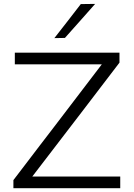

<svg xmlns="http://www.w3.org/2000/svg" viewBox="-20 -990 707 1010"><path d="M50.5 0V-42.5Q79.5 -80.5 115.8 -128Q152 -175.5 188.8 -223.8Q225.5 -272 256.5 -312L515.5 -651.5H58V-713H608.5V-660.5Q560.5 -597.5 514 -536.8Q467.5 -476 421 -415L150 -61.5H612.5V0ZM266 -789.5Q301.5 -834.5 336 -879.2Q370.5 -924 405 -968.5L480.5 -969.5Q440 -923.5 400.5 -879.2Q361 -835 321.5 -790.5Z"/></svg>

Font: Commissioner Light
Style: Regular
Weight: 300
Designer: Kostas Bartsokas
Foundry: Kostas Bartsokas
Version: Version 1.000; ttfautohint (v1.8.3)